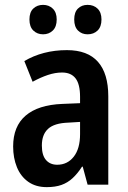

<svg xmlns="http://www.w3.org/2000/svg" viewBox="-20 -759 527 789"><path d="M255 -553Q340 -553 382.5 -505Q425 -457 425 -363V0H340L320 -74H317Q299 -46 278.5 -27Q258 -8 232.5 1Q207 10 172 10Q127 10 96 -12Q65 -34 49.5 -72Q34 -110 34 -157Q34 -240 85.5 -284Q137 -328 236 -332L309 -335V-361Q309 -413 290.5 -437Q272 -461 235 -461Q207 -461 177 -451Q147 -441 114 -423L80 -508Q117 -530 161 -541.5Q205 -553 255 -553ZM260 -255Q203 -253 177.5 -229.5Q152 -206 152 -161Q152 -121 169 -101.5Q186 -82 215 -82Q257 -82 283 -115Q309 -148 309 -208V-258ZM101 -679Q101 -709 117 -724Q133 -739 157 -739Q181 -739 197 -723.5Q213 -708 213 -679Q213 -649 197 -633.5Q181 -618 157 -618Q133 -618 117 -633.5Q101 -649 101 -679ZM285 -679Q285 -709 300.5 -724Q316 -739 340 -739Q365 -739 381 -723.5Q397 -708 397 -679Q397 -649 381 -633.5Q365 -618 340 -618Q316 -618 300.5 -633.5Q285 -649 285 -679Z"/></svg>

Font: Noto Sans Khmer Condensed SemiBold
Style: Regular
Weight: 600
Width: 3
Designer: Danh Hong and the Monotype Design Team
Foundry: Monotype Imaging Inc.
Version: Version 2.004